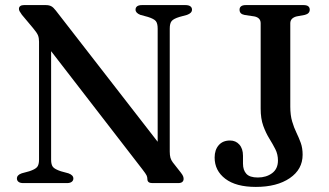

<svg xmlns="http://www.w3.org/2000/svg" viewBox="-20 -720 1292 755"><path d="M268.5 -18Q268.5 -10 262 -5Q255.5 0 243 0H72Q59 0 52.8 -5Q46.5 -10 46.5 -18Q46.5 -32 65.5 -38.5L95 -46.5Q118 -54 125.8 -63Q133.5 -72 133.5 -92.5V-556Q133.5 -570.5 129.5 -580.8Q125.5 -591 110 -609.5L66 -662Q59.5 -671 57 -675.8Q54.5 -680.5 54.5 -685Q54.5 -692.5 59.8 -696.2Q65 -700 74 -700H160Q173 -700 181.5 -695.5Q190 -691 199.5 -678.5L621 -135.5L600 -91.5V-607.5Q600 -628 592.8 -637Q585.5 -646 561.5 -653.5L532 -661.5Q513 -669 513 -682Q513 -690.5 519.2 -695.2Q525.5 -700 538.5 -700H709Q722 -700 728.5 -695.2Q735 -690.5 735 -682Q735 -668.5 715.5 -661.5L686 -653.5Q663 -646.5 655.2 -637.5Q647.5 -628.5 647.5 -607.5V-124Q647.5 -109.5 650.2 -99.8Q653 -90 659.5 -81.5L690.5 -42Q698 -32.5 700 -27Q702 -21.5 702 -16.5Q702 -9 696.8 -4.5Q691.5 0 680.5 0H579Q559.5 0 559.5 -16Q559.5 -23.5 556.5 -30Q553.5 -36.5 540 -54L144.5 -566L181 -594V-92Q181 -72.5 188.2 -63.5Q195.5 -54.5 219.5 -46.5L249 -38.5Q268.5 -31.5 268.5 -18ZM1170 -111.5Q1170 -54 1119.5 -19.5Q1069 15 986 15Q908 15 866 -17Q824 -49 824 -100.5Q824 -130.5 840 -149Q856 -167.5 884.5 -167.5Q907 -167.5 921.2 -151.5Q935.5 -135.5 935.5 -107.5V-76.5Q935.5 -51 948.8 -36.5Q962 -22 994 -22Q1027 -22 1050 -39Q1073 -56 1073 -89Q1073 -113 1062.8 -133.2Q1052.5 -153.5 1039 -175.2Q1025.5 -197 1015.2 -225.2Q1005 -253.5 1005 -293V-628.5Q1005 -639.5 998.8 -646.2Q992.5 -653 980 -655.5L942.5 -661Q932 -663 927 -668Q922 -673 922 -682Q922 -690.5 928 -695.2Q934 -700 946.5 -700H1173.5Q1186.5 -700 1192.2 -695.2Q1198 -690.5 1198 -682Q1198 -666.5 1179 -661.5L1146.5 -655.5Q1134.5 -652.5 1128 -645.8Q1121.5 -639 1121.5 -628.5V-301Q1121.5 -267 1128.8 -242.5Q1136 -218 1145.8 -198Q1155.5 -178 1162.8 -157.8Q1170 -137.5 1170 -111.5Z"/></svg>

Font: Fraunces 11pt
Style: Regular
Weight: 400
Version: Version 1.000;[b76b70a41]